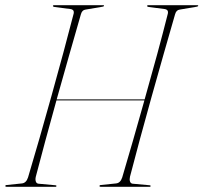

<svg xmlns="http://www.w3.org/2000/svg" viewBox="-22 -720 784 740"><path d="M116 -39Q113.5 -28.5 116 -20.8Q118.5 -13 126 -12L191.5 -6Q195.5 -6 195.5 -3Q195.5 0 192.5 0H3.5Q-1.5 0 -1.5 -3Q-1.5 -7 4.5 -7L62 -13Q79 -14.5 86 -36Q106.5 -104.5 129.8 -185.5Q153 -266.5 176.8 -351.8Q200.5 -437 222.5 -518.2Q244.5 -599.5 262 -668Q263.5 -676.5 259.8 -680.5Q256 -684.5 250.5 -685L188.5 -693Q182 -694 182 -697Q182 -700 186 -700H376Q379 -700 379 -698Q379 -695 372.5 -694L307.5 -683Q294 -681.5 289.5 -664Q269 -593 244.8 -508Q220.5 -423 196.5 -337H535.5Q560.5 -425 583.8 -510.8Q607 -596.5 625 -668Q626.5 -676.5 622.8 -680.5Q619 -684.5 613.5 -685L551.5 -693Q545 -694 545 -697Q545 -700 549 -700H739Q742 -700 742 -698Q742 -695 735.5 -694L670.5 -683Q657 -681.5 652.5 -664Q632.5 -595 609.2 -513.2Q586 -431.5 562.2 -346.8Q538.5 -262 517 -182.5Q495.5 -103 479 -39Q476.5 -28.5 479 -20.8Q481.5 -13 489 -12L554.5 -6Q558.5 -6 558.5 -3Q558.5 0 555.5 0H366.5Q361.5 0 361.5 -3Q361.5 -7 367.5 -7L425 -13Q442 -14.5 449 -36Q468 -100.5 490.2 -177Q512.5 -253.5 534.5 -333H195.5Q173 -252.5 152.5 -176.5Q132 -100.5 116 -39Z"/></svg>

Font: Fraunces 144pt S000 Thin
Style: Italic
Weight: 100
Italic angle: -16°
Version: Version 1.000; ttfautohint (v1.8.3)